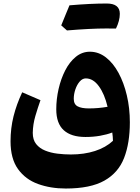

<svg xmlns="http://www.w3.org/2000/svg" viewBox="-20 -770 799 1093"><path d="M719.2 -73.7Q719.2 44.4 686.5 128.9Q653.8 213.4 574.2 258.3Q494.6 303.2 354.5 303.2Q267.6 303.2 196.3 277.3Q125 251.5 82.5 192.4Q40 133.3 40 34.2Q40 -40 57.1 -108.2Q74.2 -176.3 106.4 -244.6L210.4 -199.7Q195.3 -157.2 181.4 -110.1Q167.5 -63 166.5 -13.7Q166.5 25.9 185.8 50Q205.1 74.2 237.1 87.2Q269 100.1 307.1 104.7Q345.2 109.4 383.3 109.4Q459 109.4 520.5 89.6Q582 69.8 623 31.7Q622.6 19.5 621.8 8.5Q621.1 -2.4 619.1 -15.6Q588.4 -3.9 549.6 2.9Q510.7 9.8 466.3 9.8Q385.3 9.8 342.8 -28.8Q300.3 -67.4 300.3 -147.9Q300.3 -205.6 313.5 -263.4Q326.7 -321.3 351.3 -369.4Q376 -417.5 411.6 -446.5Q447.3 -475.6 491.7 -475.6Q541 -475.6 582.5 -443.6Q624 -411.6 654.5 -355.5Q685.1 -299.3 702.1 -226.8Q719.2 -154.3 719.2 -73.7ZM592.3 -162.1Q575.2 -234.9 542.7 -279.3Q510.3 -323.7 468.3 -323.7Q449.2 -323.7 433.6 -305.7Q418 -287.6 408.9 -260.7Q399.9 -233.9 399.9 -207.5Q399.9 -176.3 421.9 -164.6Q443.8 -152.8 485.4 -152.8Q540.5 -152.8 592.3 -162.1ZM585 -607.9Q496.1 -607.9 361.3 -596.7Q353.5 -603.5 345.2 -610.8Q336.9 -618.2 328.6 -625.5Q340.3 -654.8 352.1 -683.1Q363.8 -711.4 375.5 -739.7Q496.6 -750 587.4 -750Q662.1 -750 662.1 -691.4Q662.1 -652.3 640.1 -607.4Q640.1 -607.4 585 -607.9Z"/></svg>

Font: Pinar DS2-Bold
Style: Regular
Weight: 700
Designer: Amin Abedi
Version: Version 2.000